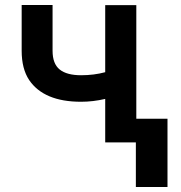

<svg xmlns="http://www.w3.org/2000/svg" viewBox="-20 -566 721 763"><path d="M645.6 177.2H519.9V0H398.1V-172.9Q349.4 -161.6 302.2 -161.6Q154.5 -161.6 95.9 -247.9Q66.1 -292.6 66.1 -364.3V-546.2H188.9V-364.3Q188.9 -312.5 217.2 -289.8Q245.4 -267 302.2 -267Q353.3 -267 398.1 -279.1V-545.5H521.7V-94.1H645.6Z"/></svg>

Font: Linik Sans SemiBold
Style: Regular
Weight: 600
Designer: Fonts by Rasmus Andersson / Changes by Cristiano Sobral with parts from Marc Monis
Foundry: rsms
Version: Version 3.020; ttfautohint (v1.6)